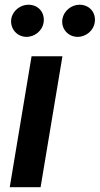

<svg xmlns="http://www.w3.org/2000/svg" viewBox="-20 -780 416 800"><path d="M90.6 -626.4C126.1 -626.4 156.6 -653.4 161.6 -685.4C168.3 -727.3 140.3 -760.3 98 -760.3C65 -760.3 32.3 -735.1 27 -701.3C21 -661.2 50.4 -626.4 90.6 -626.4ZM303.6 -626.4C339.1 -626.4 369.7 -653.4 374.6 -685.4C381.4 -727.3 353.3 -760.3 311.1 -760.3C278.1 -760.3 246.1 -735.1 240.1 -701.3C233.3 -660.5 263.5 -626.4 303.6 -626.4ZM20.6 0H149.1L240.1 -545.5H111.5Z"/></svg>

Font: TID UI Semi Bold
Style: Italic
Weight: 600
Italic angle: -9.39999°
Designer: The TID Project Authors
Foundry: Bakken & Bæck
Version: Version 1.001;hotconv 1.0.109;makeotfexe 2.5.65596